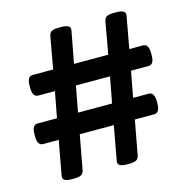

<svg xmlns="http://www.w3.org/2000/svg" viewBox="-102 -783 855 882"><g transform="rotate(-15 325.0 -342.0)"><path d="M131 2Q111 2 100 -3.5Q89 -9 91 -24L121 -188H47Q20 -188 20 -231V-243Q20 -286 47 -286H139L162 -409H83Q56 -409 56 -452V-464Q56 -507 83 -507H180L207 -658Q210 -674 220.5 -680Q231 -686 257 -686H267Q287 -686 298.5 -680Q310 -674 308 -661L279 -507H442L469 -658Q472 -674 482.5 -680Q493 -686 519 -686H529Q549 -686 560.5 -680Q572 -674 570 -661L542 -507H607Q634 -507 634 -464V-452Q634 -409 607 -409H524L501 -286H575Q602 -286 602 -243V-231Q602 -188 575 -188H483L453 -26Q450 -10 439.5 -4Q429 2 404 2H394Q374 2 362.5 -3.5Q351 -9 353 -24L383 -188H221L191 -26Q188 -10 177.5 -4Q167 2 141 2ZM239 -286H401L424 -409H262Z"/></g></svg>

Font: Asap Expanded SemiBold
Style: Regular
Weight: 600
Width: 7
Designer: Pablo Cosgaya
Foundry: Omnibus-Type
Version: Version 3.001; ttfautohint (v1.8.4.7-5d5b)